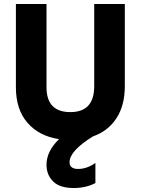

<svg xmlns="http://www.w3.org/2000/svg" viewBox="-20 -694 708 966"><path d="M608 -261Q608 -163 565.5 -98.5Q523 -34 448 -8Q330 65 330 122Q330 156 373 156Q417 156 460 126V227Q412 252 351 252Q281 252 247.5 219Q214 186 214 135Q214 67 277 6Q177 -9 118.5 -76Q60 -143 60 -254V-674H214V-255Q214 -130 334 -130Q454 -130 454 -260V-674H608Z"/></svg>

Font: Hind Siliguri
Style: Bold
Weight: 700
Designer: Jyotish Sonowal
Foundry: Indian Type Foundry
Version: Version 1.001;PS 1.0;hotconv 1.0.86;makeotf.lib2.5.63406; tt